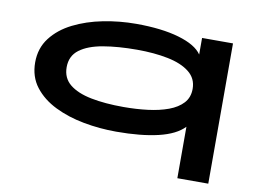

<svg xmlns="http://www.w3.org/2000/svg" viewBox="-72 -584 1143 856"><g transform="rotate(10 500.0 -156.0)"><path d="M779 167V-66Q742 -27 664 -8.5Q586 10 474 10Q399 10 326.5 -3.5Q254 -17 195 -46Q136 -75 100.5 -121Q65 -167 65 -232Q65 -296 101 -343Q137 -390 197 -420Q257 -450 330.5 -464.5Q404 -479 479 -479Q595 -479 673.5 -456Q752 -433 779 -393V-468H919V167ZM487 -104Q545 -104 597 -110.5Q649 -117 689.5 -132Q730 -147 753.5 -172.5Q777 -198 777 -237Q777 -284 741 -312.5Q705 -341 643 -353.5Q581 -366 503 -366Q417 -366 350 -354.5Q283 -343 245 -314.5Q207 -286 207 -235Q207 -186 242 -157.5Q277 -129 340 -116.5Q403 -104 487 -104Z"/></g></svg>

Font: Inconsolata UltraExpanded ExtraBold
Style: Regular
Weight: 800
Width: 9
Monospace: yes
Designer: Raph Levien, Cyreal, Brenton Simpson
Foundry: Raph Levien, Cyreal, Google
Version: Version 3.001; ttfautohint (v1.8.2.53-6de2)